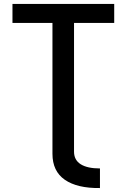

<svg xmlns="http://www.w3.org/2000/svg" viewBox="-20 -745 640 970"><path d="M43 -629V-725H557V-629H354V21Q354 63.5 387.8 84.8Q421.5 106 485 106V205Q370 206.5 307.5 163.2Q245 120 245 32V-629Z"/></svg>

Font: JuliaMono
Style: Bold
Weight: 700
Monospace: yes
Designer: cormullion
Foundry: corm
Version: Version 0.055; ttfautohint (v1.8.4)